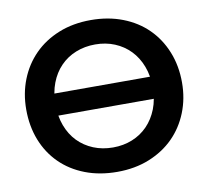

<svg xmlns="http://www.w3.org/2000/svg" viewBox="-79 -798 972 895"><g transform="rotate(-10 406.5 -351.0)"><path d="M675 -402H132.3V-297.5H675ZM406.3 -107Q356 -107 313.6 -124.4Q271.3 -141.8 240.5 -173.5Q209.8 -205.3 192.9 -250.3Q176 -295.3 176 -350.8Q176 -407 193.3 -452Q210.5 -497 241.3 -528.7Q272 -560.5 314.4 -577.5Q356.8 -594.5 406.3 -594.5Q456.5 -594.5 498.5 -577.1Q540.5 -559.7 571.2 -528Q602 -496.2 619.2 -451.2Q636.5 -406.2 636.5 -350.8Q636.5 -294.5 618.9 -249.5Q601.2 -204.5 570.5 -172.8Q539.7 -141 497.7 -124Q455.7 -107 406.3 -107ZM406.3 8.5Q490 8.5 558.1 -19Q626.3 -46.5 674.3 -94.6Q722.3 -142.8 748.5 -208.3Q774.8 -273.8 774.8 -349.8Q774.8 -429 748.1 -495.3Q721.5 -561.5 673.1 -609.4Q624.8 -657.3 556.6 -683.6Q488.5 -710 406.3 -710Q321.7 -710 253.6 -682.5Q185.5 -655 137.5 -606.5Q89.5 -558 63.6 -492.5Q37.7 -427 37.7 -351Q37.7 -272 63.6 -206Q89.5 -140 137.9 -92.1Q186.2 -44.2 254.4 -17.9Q322.5 8.5 406.3 8.5Z"/></g></svg>

Font: Tilda Sans VF
Style: Regular
Weight: 400
Designer: ParaType Ltd
Foundry: ParaType Ltd
Version: Version 1.010